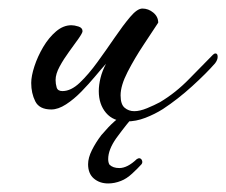

<svg xmlns="http://www.w3.org/2000/svg" viewBox="-20 -269 529 449"><path d="M276 15Q245 15 228 -5Q211 -25 211 -56Q211 -70 215 -86.5Q219 -103 228 -120Q218 -109 203 -91Q188 -73 170.5 -55Q153 -37 134.5 -25Q116 -13 100 -13Q72 -13 62.5 -32Q53 -51 53 -75Q53 -91 60.5 -114Q68 -137 81 -159Q94 -181 111 -195.5Q128 -210 147 -210Q154 -210 163.5 -207Q173 -204 173 -196Q173 -192 163.5 -178.5Q154 -165 141.5 -148Q129 -131 119.5 -113.5Q110 -96 110 -82Q110 -73 112.5 -64.5Q115 -56 126 -56Q146 -56 166.5 -75.5Q187 -95 208 -124Q229 -153 248.5 -181.5Q268 -210 284.5 -229.5Q301 -249 313 -249Q327 -249 338.5 -239.5Q350 -230 350 -216Q337 -196 316 -164.5Q295 -133 278.5 -101Q262 -69 262 -46Q262 -25 271.5 -17Q281 -9 294 -9Q307 -9 324 -16Q341 -23 354 -30Q391 -52 423 -85Q455 -118 478 -141Q481 -144 484 -144Q489 -144 489 -136Q489 -129 483 -121Q463 -98 429.5 -67.5Q396 -37 361 -14Q342 -2 320 6.5Q298 15 276 15ZM263 154Q248 160 233 160Q213 160 199.5 148.5Q186 137 186 115Q186 100 195 82Q204 64 217 47Q234 27 247 15.5Q260 4 270 -3Q272 -5 278 -5Q284 -5 288.5 -3Q293 -1 292 4L291 5Q286 10 276 22.5Q266 35 252 54Q233 81 233 103Q233 111 236 116Q244 124 259 124Q278 124 300 103Q304 101 305 101Q310 101 312 106Q314 111 311 115Q302 125 289 137Q276 149 263 154Z"/></svg>

Font: Corinthia
Style: Bold
Weight: 700
Designer: Robert E. Leuschke
Foundry: Robert E. Leuschke
Version: Version 1.013; ttfautohint (v1.8.3)